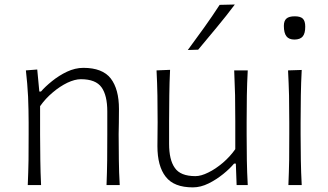

<svg xmlns="http://www.w3.org/2000/svg" viewBox="-20 -800 1417 830"><path d="M100 0H157.6C155.7 -37.1 154.8 -72.9 154.3 -107.1C153.8 -141.4 153.3 -178.6 153.3 -219V-341C169 -363.3 187.1 -382.9 208.1 -400.5C228.6 -418.1 250 -431.9 271.4 -442.4C292.9 -452.4 311.9 -457.6 329.5 -457.6C372.9 -457.6 402.4 -445.7 419 -422.4C435.7 -399 443.8 -364.3 443.8 -318.1V-219C443.8 -178.6 443.8 -141.4 443.3 -107.1C442.9 -72.9 441.9 -37.1 440.5 0H497.6C495.2 -37.1 494.3 -72.9 493.8 -107.6C493.3 -141.9 492.9 -179.5 492.9 -220.5C492.9 -234.3 493.3 -250.5 493.8 -269C494.3 -287.6 494.3 -307.1 494.3 -328.6C494.3 -386.2 482.4 -430 458.6 -461C434.8 -491.4 395.2 -506.7 340.5 -506.7C316.7 -506.7 292.9 -501 269.5 -490C246.2 -479 224.8 -465.2 205.2 -449.5C185.7 -433.8 169.5 -418.6 157.1 -404.3H150L141 -499.5L91.9 -495.7C96.2 -458.1 99.5 -420.5 101.4 -381.9C102.9 -343.3 103.8 -306.2 103.8 -270.5V-220.5C103.8 -179.5 103.8 -141.9 103.3 -107.6C102.9 -72.9 101.4 -37.1 100 0Z M813.8 10C836.2 10 859 4.3 881.9 -7.1C904.3 -18.1 925.2 -31.9 944.8 -47.6C964.3 -63.3 980 -78.6 991.9 -92.9H999.5L1002.9 0H1051C1049 -37.1 1047.6 -72.9 1047.1 -107.6C1046.7 -141.9 1046.2 -179.5 1046.2 -220.5V-271.4C1046.2 -312.9 1046.7 -351.4 1047.1 -387.1C1047.6 -422.4 1049 -458.6 1051 -495.7H992.4C993.8 -458.6 995.2 -422.9 996.2 -388.1C996.7 -353.3 997.1 -315.7 997.1 -275.2V-155.2C981.9 -133.3 963.8 -113.8 943.3 -96.2C922.4 -78.6 901.4 -64.3 880.5 -54.3C859.5 -43.8 841 -38.6 824.8 -38.6C781.4 -38.6 751.9 -50.5 735.7 -74.3C719 -97.6 711 -132.4 711 -178.6V-275.2C711 -315.7 711.4 -353.3 711.9 -389C712.4 -424.8 713.3 -461 715.2 -498.1L656.7 -495.7C658.6 -458.6 660 -422.4 660.5 -387.1C661 -351.4 661.4 -312.9 661.4 -271.4C661.4 -256.7 661.4 -241 661 -224.8C660.5 -208.6 660.5 -189.5 660.5 -168.1C660.5 -110.5 672.4 -66.7 696.2 -36.2C720 -5.2 759 10 813.8 10ZM791.9 -583.8 836.7 -585.2C863.8 -617.6 891 -650 917.6 -682.4C944.3 -714.3 970 -747.1 995.2 -780.5L929.5 -779C908.1 -746.2 886.2 -713.8 862.9 -681.4C839.5 -649 816.2 -616.7 791.9 -583.8Z M1226.7 0H1284.3C1282.4 -37.1 1281 -72.9 1280.5 -107.6C1280 -141.9 1279.5 -179.5 1279.5 -220.5V-270.5C1279.5 -312.9 1280 -352.4 1280.5 -388.1C1281 -423.8 1282.4 -460 1284.3 -497.6L1225.2 -495.7C1227.1 -458.6 1228.6 -422.4 1229.5 -387.1C1230 -351.4 1230.5 -312.9 1230.5 -270.5V-220.5C1230.5 -179.5 1230.5 -141.9 1230 -107.6C1229.5 -72.9 1228.1 -37.1 1226.7 0ZM1252.9 -629C1269.5 -629 1281.9 -633.8 1289 -642.9C1296.2 -651.9 1299.5 -665.7 1299.5 -684.8C1299.5 -701 1296.2 -712.4 1289 -719.5C1281.9 -726.2 1270.5 -729.5 1254.3 -729.5C1237.6 -729.5 1225.7 -726.2 1218.6 -720C1211 -713.8 1207.1 -702.9 1207.1 -688.1C1207.1 -667.6 1211 -652.4 1218.1 -643.3C1225.2 -633.8 1236.7 -629 1252.9 -629Z"/></svg>

Font: Pinar Light
Style: Regular
Weight: 300
Designer: Amin Abedi
Version: Version 2.00;September 9, 2021;FontCreator 13.0.0.2683 64-bi